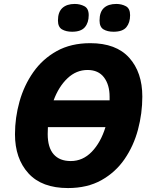

<svg xmlns="http://www.w3.org/2000/svg" viewBox="-20 -944 773 974"><path d="M325 10Q192 10 124 -65Q56 -140 56 -263Q56 -347 79 -429Q102 -511 149 -578Q196 -645 268 -685Q340 -725 438 -725Q569 -725 635.5 -651Q702 -577 702 -454Q702 -369 680 -286.5Q658 -204 612 -137Q566 -70 494.5 -30Q423 10 325 10ZM536 -435Q536 -438 536 -442.5Q536 -447 536 -453Q536 -514 507.5 -551.5Q479 -589 424 -589Q367 -589 322.5 -547Q278 -505 252 -435ZM339 -127Q400 -127 445.5 -174Q491 -221 515 -299H223Q222 -284 222 -264Q222 -196 252 -161.5Q282 -127 339 -127ZM556 -783Q525 -783 505 -795Q485 -807 485 -840Q485 -883 507 -903.5Q529 -924 570 -924Q597 -924 618.5 -912.5Q640 -901 640 -867Q640 -829 621 -806Q602 -783 556 -783ZM346 -783Q315 -783 294.5 -795Q274 -807 274 -840Q274 -883 296.5 -903.5Q319 -924 359 -924Q386 -924 408 -912.5Q430 -901 430 -867Q430 -829 410.5 -806Q391 -783 346 -783Z"/></svg>

Font: Noto Sans ExtraBold
Style: Italic
Weight: 800
Italic angle: -12°
Designer: Monotype Design Team
Foundry: Monotype Imaging Inc.
Version: Version 2.013; ttfautohint (v1.8.4.7-5d5b)